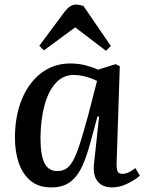

<svg xmlns="http://www.w3.org/2000/svg" viewBox="-20 -801 629 835"><path d="M487 -87Q487 -64 492 -54.5Q497 -45 513 -45Q526 -45 540.5 -52Q555 -59 569 -70L588 -37Q571 -21 536.5 -3.5Q502 14 468 14Q425 14 404 -13Q383 -40 389 -90L411 -294L404 -295L375 -188Q359 -127 339 -81.5Q319 -36 287 -11Q255 14 203 14Q148 14 113.5 -14.5Q79 -43 62 -91.5Q45 -140 45 -202Q45 -296 75 -369Q105 -442 159.5 -483.5Q214 -525 286 -525Q323 -525 355.5 -516Q388 -507 406 -498L483 -522L501 -513ZM229 -57Q259 -57 279 -76.5Q299 -96 317.5 -147Q336 -198 362 -294L402 -449Q381 -460 353 -467.5Q325 -475 299 -475Q255 -475 223 -440.5Q191 -406 174 -344.5Q157 -283 156 -202Q156 -126 173.5 -91.5Q191 -57 229 -57ZM462 -601 441 -580 307 -682 171 -582 151 -602 261 -750Q285 -781 309 -781Q326 -781 343 -775Z"/></svg>

Font: Literata 36pt Medium
Style: Italic
Weight: 500
Italic angle: -2°
Designer: Latin by Veronika Burian and Jose Scaglione. Greek by Irene Vlachou. Cyrillic by Vera Evstafieva
Foundry: TypeTogether
Version: Version 3.002